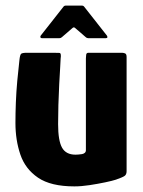

<svg xmlns="http://www.w3.org/2000/svg" viewBox="-20 -660 511 684"><path d="M245 4Q161 4 115.5 -27Q70 -58 52.5 -109.5Q35 -161 35 -222Q35 -257 36.5 -295Q38 -333 41.5 -371.5Q45 -410 49 -444Q51 -465 55.5 -468.5Q60 -472 76 -472H170Q185 -472 192 -471.5Q199 -471 196 -451Q196 -447 194.5 -422Q193 -397 191 -360.5Q189 -324 188 -286Q187 -248 187 -218Q187 -159 201 -134Q215 -109 249 -109Q253 -109 259.5 -109.5Q266 -110 272 -111Q278 -112 282 -115.5Q286 -119 286 -125V-452Q286 -458 287 -465Q288 -472 295 -472H415Q419 -472 425 -470Q431 -468 431 -457V-50Q431 -38 423.5 -33Q416 -28 393 -20Q381 -16 355 -10.5Q329 -5 299.5 -0.5Q270 4 245 4ZM129 -524Q125 -524 124 -527Q123 -530 125 -533L206 -636Q209 -640 214 -640H272Q277 -640 280 -636L361 -533Q363 -530 362.5 -527Q362 -524 357 -524H294Q289 -524 285 -528L248 -560Q243 -565 238 -560L201 -528Q197 -524 192 -524Z"/></svg>

Font: Glory ExtraBold
Style: Regular
Weight: 800
Designer: Robert Leuschke
Foundry: Robert Leuschke
Version: Version 1.011